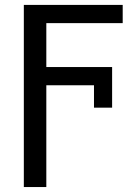

<svg xmlns="http://www.w3.org/2000/svg" viewBox="-20 -548 554 771"><path d="M472.7 -455.1H166V-278.8H430.2V-115.7H357.4V-205.6H166V203.1H75.7V-528.3H472.7Z"/></svg>

Font: Roboto21382017
Style: Regular
Weight: 400
Designer: Christian Robertson
Foundry: Google
Version: Version 2.138; 2017